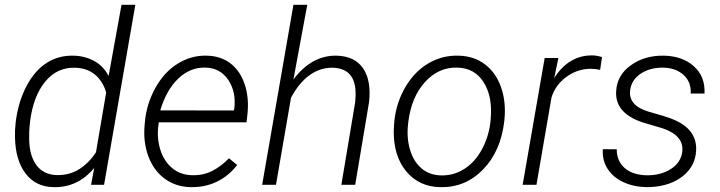

<svg xmlns="http://www.w3.org/2000/svg" viewBox="-20 -770 3002 800"><path d="M45.9 -265.6Q57.1 -348.6 91.3 -412.8Q125.5 -477.1 175 -508.3Q224.6 -539.6 286.1 -538.1Q333 -537.1 371.6 -516.4Q410.2 -495.6 432.6 -453.6L486.3 -750H543.9L413.6 0H359.4L372.6 -70.3Q303.7 12.7 201.7 9.8Q127.9 7.8 86.2 -47.6Q44.4 -103 42.5 -196.8Q41.5 -227.1 44.9 -255.4ZM104.5 -255.9Q100.6 -223.1 101.6 -186Q103.5 -119.1 132.6 -80.8Q161.6 -42.5 215.3 -40.5Q269.5 -39.1 310.5 -65.4Q351.6 -91.8 379.9 -135.7L422.4 -384.8Q408.2 -432.1 375.7 -459.2Q343.3 -486.3 293 -487.8Q218.8 -490.2 169.2 -430.9Q119.6 -371.6 105.5 -266.1Z M775.9 9.8Q712.4 8.8 666 -25.6Q619.6 -60.1 597.9 -119.4Q576.2 -178.7 582.5 -247.6L584 -264.2Q590.8 -337.4 627.4 -403.6Q664.1 -469.7 720.2 -504.6Q776.4 -539.6 840.3 -538.1Q899.4 -537.1 940.2 -505.9Q981 -474.6 999.5 -418.9Q1018.1 -363.3 1011.2 -295.9L1007.3 -260.3H641.6L640.1 -248.5Q632.8 -195.3 647.9 -146.7Q663.1 -98.1 697.5 -69.6Q731.9 -41 780.3 -40Q827.1 -38.6 864.7 -58.1Q902.3 -77.6 934.1 -110.4L968.3 -82.5Q932.6 -36.6 883.5 -12.9Q834.5 10.7 775.9 9.8ZM837.4 -488.3Q773.9 -490.7 723.6 -443.4Q673.3 -396 647.9 -310.1L954.6 -309.6L956.1 -316.9Q964.8 -386.2 931.6 -436.3Q898.4 -486.3 837.4 -488.3Z M1202.6 -439Q1278.8 -540 1382.3 -538.1Q1458.5 -536.1 1493.2 -484.9Q1527.8 -433.6 1517.6 -343.8L1460 0H1402.3L1460 -344.7Q1462.9 -372.6 1460.9 -398.4Q1452.6 -485.4 1366.2 -487.8Q1314.9 -488.8 1270.5 -457.3Q1226.1 -425.8 1192.4 -362.3L1129.9 0H1072.3L1202.6 -750H1260.3Z M1623.5 -269Q1632.3 -345.7 1670.4 -409.4Q1708.5 -473.1 1765.4 -506.3Q1822.3 -539.6 1888.7 -538.1Q1954.1 -537.1 2000.2 -502.2Q2046.4 -467.3 2067.6 -407Q2088.9 -346.7 2082 -273.4L2081.1 -264.2Q2066.4 -139.2 1992.4 -63.5Q1918.5 12.2 1814.9 9.8Q1726.1 8.3 1672.9 -55.7Q1619.6 -119.6 1620.6 -224.6L1622.1 -252.4ZM1680.2 -252.4Q1673.8 -194.3 1688.7 -145.3Q1703.6 -96.2 1736.3 -68.4Q1769 -40.5 1817.9 -39.1Q1870.6 -38.1 1914.3 -65.9Q1958 -93.8 1986.3 -144.5Q2014.6 -195.3 2022.9 -256.8L2024.4 -272.9Q2033.2 -367.2 1995.4 -427Q1957.5 -486.8 1885.7 -488.3Q1807.6 -490.7 1750.7 -428Q1693.8 -365.2 1681.2 -261.2Z M2480.5 -479Q2461.4 -482.9 2441.9 -483.4Q2386.2 -483.4 2339.8 -449.5Q2293.5 -415.5 2277.8 -363.3L2215.3 0H2157.7L2249.5 -528.3H2306.6L2289.1 -444.3Q2317.9 -491.2 2358.6 -515.6Q2399.4 -540 2448.2 -539.1Q2465.3 -539.1 2488.3 -532.2Z M2822.8 -137.7Q2830.6 -205.1 2740.7 -235.4L2656.7 -260.3Q2541 -299.3 2547.4 -390.6Q2550.8 -456.5 2608.2 -497.8Q2665.5 -539.1 2744.6 -538.1Q2822.3 -537.1 2870.6 -494.4Q2918.9 -451.7 2915.5 -380.4H2857.9Q2860.8 -427.7 2828.4 -457.5Q2795.9 -487.3 2742.2 -488.3Q2686.5 -488.3 2648.4 -462.2Q2610.4 -436 2605.5 -393.1Q2598.1 -330.1 2682.6 -304.7L2743.7 -287.1L2776.4 -275.9Q2886.7 -234.4 2880.4 -140.6Q2876.5 -77.1 2825.4 -36.4Q2774.4 4.4 2693.8 9.3L2673.8 9.8Q2620.6 8.8 2577.6 -11Q2534.7 -30.8 2511.7 -66.4Q2488.8 -102.1 2491.7 -148.4L2549.8 -147.9Q2549.8 -98.1 2583.5 -69.3Q2617.2 -40.5 2676.3 -39.6Q2734.9 -39.6 2775.9 -66.2Q2816.9 -92.8 2822.8 -137.7Z"/></svg>

Font: RobotoInd Light
Style: Italic
Weight: 300
Italic angle: -12°
Designer: Google
Version: Version 2.001151; 2014